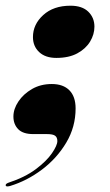

<svg xmlns="http://www.w3.org/2000/svg" viewBox="-40 -470 386 673"><path d="M76.5 0Q40.5 0 23.8 -17.2Q7 -34.5 7 -61.5Q7 -88 24.5 -114.2Q42 -140.5 72.2 -158Q102.5 -175.5 141.5 -175.5Q181.5 -175.5 203.2 -153.5Q225 -131.5 225 -90Q225 -25 192.2 30Q159.5 85 107 124.5Q54.5 164 -5 182Q-18.5 185.5 -20 180.5Q-21.5 174.5 -10.5 170.5Q47.5 151.5 85.5 123Q123.5 94.5 142.2 67Q161 39.5 161 24.5Q161 11.5 153.2 5.8Q145.5 0 124.5 0ZM157.5 -267Q119 -267 97.2 -287.5Q75.5 -308 75.5 -340Q75.5 -384.5 111.5 -417.2Q147.5 -450 207 -450Q248 -450 269.5 -429Q291 -408 291 -376.5Q291 -349.5 275.8 -324.2Q260.5 -299 231 -283Q201.5 -267 157.5 -267Z"/></svg>

Font: Fraunces 144pt S000 Black
Style: Italic
Weight: 900
Italic angle: -16°
Version: Version 1.000; ttfautohint (v1.8.3)